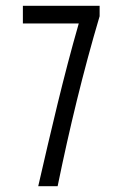

<svg xmlns="http://www.w3.org/2000/svg" viewBox="-20 -643 415 663"><path d="M112 0H179C220 -200 267 -395 324 -587V-623H59V-562H252C199 -378 156 -191 112 0Z"/></svg>

Font: Inconsolata Condensed
Style: Regular
Weight: 400
Width: 3
Monospace: yes
Designer: Raph Levien, Cyreal, Brenton Simpson
Foundry: Raph Levien, Cyreal, Google
Version: Version 3.100